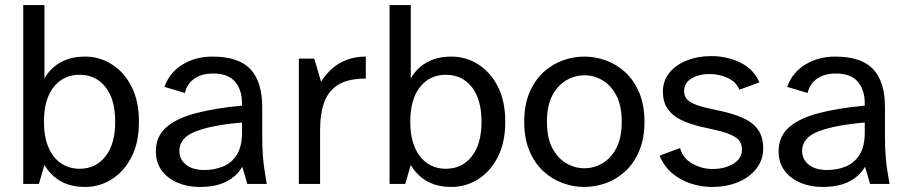

<svg xmlns="http://www.w3.org/2000/svg" viewBox="-20 -728 3596 760"><path d="M317 12Q278 12 247.5 1.5Q217 -9 194 -29Q171 -49 156 -75L134 0H72V-708H156V-418Q171 -444 194 -463.5Q217 -483 247.5 -493.5Q278 -504 317 -504Q374 -504 422.5 -473.5Q471 -443 500.5 -385.5Q530 -328 530 -246Q530 -164 500.5 -106.5Q471 -49 422.5 -18.5Q374 12 317 12ZM295 -60Q359 -60 397.5 -109Q436 -158 436 -246Q436 -335 397.5 -383.5Q359 -432 295 -432Q231 -432 192.5 -383.5Q154 -335 154 -246Q154 -187 171.5 -145.5Q189 -104 221 -82Q253 -60 295 -60Z M770 12Q723 12 683.5 -4.5Q644 -21 620.5 -52.5Q597 -84 597 -129Q597 -188 638 -224Q679 -260 755.5 -280Q832 -300 938 -310V-319Q938 -372 910.5 -404.5Q883 -437 824 -437Q778 -437 749 -416.5Q720 -396 712 -360L631 -384Q651 -441 702.5 -472.5Q754 -504 821 -504Q924 -504 971 -454.5Q1018 -405 1018 -303V-187Q1018 -146 1020.5 -112.5Q1023 -79 1027.5 -51.5Q1032 -24 1036 0H959L939 -68Q918 -31 876.5 -9.5Q835 12 770 12ZM789 -55Q829 -55 863 -69Q897 -83 917.5 -115.5Q938 -148 938 -204V-243Q820 -233 755 -208Q690 -183 690 -131Q690 -97 716.5 -76Q743 -55 789 -55Z M1163 0V-496H1224L1251 -404Q1269 -434 1294.5 -456.5Q1320 -479 1353.5 -491.5Q1387 -504 1428 -504V-417Q1360 -417 1320.5 -393.5Q1281 -370 1264 -324.5Q1247 -279 1247 -213V0Z M1767 12Q1728 12 1697.5 1.5Q1667 -9 1644 -29Q1621 -49 1606 -75L1584 0H1522V-708H1606V-418Q1621 -444 1644 -463.5Q1667 -483 1697.5 -493.5Q1728 -504 1767 -504Q1824 -504 1872.5 -473.5Q1921 -443 1950.5 -385.5Q1980 -328 1980 -246Q1980 -164 1950.5 -106.5Q1921 -49 1872.5 -18.5Q1824 12 1767 12ZM1745 -60Q1809 -60 1847.5 -109Q1886 -158 1886 -246Q1886 -335 1847.5 -383.5Q1809 -432 1745 -432Q1681 -432 1642.5 -383.5Q1604 -335 1604 -246Q1604 -187 1621.5 -145.5Q1639 -104 1671 -82Q1703 -60 1745 -60Z M2293 12Q2250 12 2208 -3Q2166 -18 2131.5 -49.5Q2097 -81 2076 -130Q2055 -179 2055 -246Q2055 -313 2076 -362Q2097 -411 2131.5 -442.5Q2166 -474 2208 -489Q2250 -504 2293 -504Q2336 -504 2378 -489Q2420 -474 2454.5 -442.5Q2489 -411 2510 -362Q2531 -313 2531 -246Q2531 -179 2510 -130Q2489 -81 2454.5 -49.5Q2420 -18 2378 -3Q2336 12 2293 12ZM2293 -62Q2331 -62 2364.5 -81.5Q2398 -101 2419.5 -141.5Q2441 -182 2441 -246Q2441 -310 2419.5 -350.5Q2398 -391 2364.5 -410.5Q2331 -430 2293 -430Q2256 -430 2222 -410.5Q2188 -391 2166.5 -350.5Q2145 -310 2145 -246Q2145 -182 2166.5 -141.5Q2188 -101 2222 -81.5Q2256 -62 2293 -62Z M2799 12Q2756 12 2714.5 -1.5Q2673 -15 2640.5 -42.5Q2608 -70 2591 -112L2672 -142Q2683 -101 2721 -80Q2759 -59 2800 -59Q2849 -59 2883 -80Q2917 -101 2917 -136Q2917 -168 2891 -185Q2865 -202 2810 -214L2752 -227Q2710 -237 2676.5 -253Q2643 -269 2623.5 -296Q2604 -323 2604 -366Q2604 -409 2630 -440.5Q2656 -472 2699.5 -489Q2743 -506 2795 -506Q2857 -506 2910 -480.5Q2963 -455 2986 -402L2907 -373Q2894 -404 2860.5 -419.5Q2827 -435 2789 -435Q2747 -435 2717.5 -417.5Q2688 -400 2688 -368Q2688 -341 2709 -326.5Q2730 -312 2773 -302L2831 -289Q2883 -278 2921 -261Q2959 -244 2980 -215.5Q3001 -187 3001 -140Q3001 -95 2974 -60.5Q2947 -26 2901.5 -7Q2856 12 2799 12Z M3235 12Q3188 12 3148.5 -4.5Q3109 -21 3085.5 -52.5Q3062 -84 3062 -129Q3062 -188 3103 -224Q3144 -260 3220.5 -280Q3297 -300 3403 -310V-319Q3403 -372 3375.5 -404.5Q3348 -437 3289 -437Q3243 -437 3214 -416.5Q3185 -396 3177 -360L3096 -384Q3116 -441 3167.5 -472.5Q3219 -504 3286 -504Q3389 -504 3436 -454.5Q3483 -405 3483 -303V-187Q3483 -146 3485.5 -112.5Q3488 -79 3492.5 -51.5Q3497 -24 3501 0H3424L3404 -68Q3383 -31 3341.5 -9.5Q3300 12 3235 12ZM3254 -55Q3294 -55 3328 -69Q3362 -83 3382.5 -115.5Q3403 -148 3403 -204V-243Q3285 -233 3220 -208Q3155 -183 3155 -131Q3155 -97 3181.5 -76Q3208 -55 3254 -55Z"/></svg>

Font: Atkinson Hyperlegible Next
Style: Regular
Weight: 400
Designer: Elliott Scott, Megan Eiswerth, Linus Boman, Theodore Petrosky, Letters from Sweden
Foundry: Applied Design Works, Letters from Sweden
Version: Version 2.001